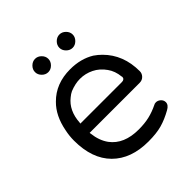

<svg xmlns="http://www.w3.org/2000/svg" viewBox="-181 -783 915 915"><g transform="rotate(-45 276.5 -325.5)"><path d="M165 -580.1Q178.7 -566.4 196.3 -566.4Q213.9 -566.4 227.5 -580.1Q241.2 -593.8 241.2 -611.3Q241.2 -628.9 227.5 -642.6Q213.9 -656.2 196.3 -656.2Q178.7 -656.2 165 -642.6Q151.4 -628.9 151.4 -611.3Q151.4 -593.8 165 -580.1ZM329.1 -580.1Q342.8 -566.4 360.4 -566.4Q377.9 -566.4 391.6 -580.1Q405.3 -593.8 405.3 -611.3Q405.3 -628.9 391.6 -642.6Q377.9 -656.2 360.4 -656.2Q342.8 -656.2 329.1 -642.6Q315.4 -628.9 315.4 -611.3Q315.4 -593.8 329.1 -580.1ZM467.8 -38.1Q491.2 -50.8 491.2 -69.3Q491.2 -83 480.5 -92.8Q469.7 -102.5 457 -102.5Q448.2 -102.5 442.4 -98.6Q410.2 -83 378.9 -75.7Q347.7 -68.4 307.6 -68.4Q209 -68.4 163.1 -129.9Q137.7 -165 131.8 -215.8L130.9 -222.7H467.8Q485.4 -222.7 496.6 -234.4Q507.8 -246.1 507.8 -261.7Q507.8 -372.1 437.5 -442.4Q421.9 -458 403.3 -470.7Q350.6 -502.9 279.3 -502.9Q182.6 -502.9 122.1 -441.4Q74.2 -394.5 58.6 -312.5Q51.8 -281.2 51.8 -249Q51.8 -127 117.7 -61Q183.6 4.9 299.8 4.9Q354.5 4.9 391.1 -5.4Q427.7 -15.6 467.8 -38.1ZM429.7 -301.8Q429.7 -293.9 424.8 -289.6Q419.9 -285.2 411.1 -285.2H130.9L131.8 -291Q136.7 -367.2 186.5 -406.2Q199.2 -417 211.9 -422.9Q248 -437.5 280.3 -437.5Q316.4 -437.5 349.1 -421.4Q381.8 -405.3 404.3 -373Q424.8 -344.7 428.7 -304.7Q429.7 -302.7 429.7 -301.8Z"/></g></svg>

Font: FakePearl
Style: Light
Weight: 350
Version: Version 1.2